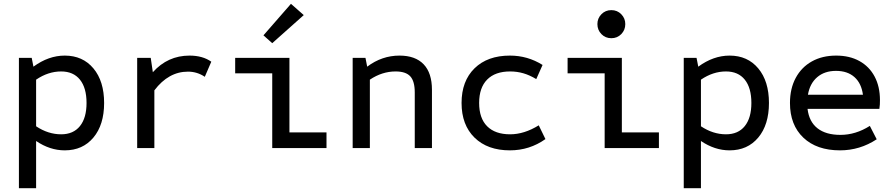

<svg xmlns="http://www.w3.org/2000/svg" viewBox="-20 -775 4680 1005"><path d="M79 210V-472H146L155 -426Q234 -484 319 -484Q413 -484 469 -417Q525 -350 525 -236Q525 -122 469 -55Q413 12 319 12Q241 12 169 -37V210ZM300 -72Q364 -72 398.5 -115Q433 -158 433 -236Q433 -315 398.5 -358Q364 -401 300 -401Q232 -401 169 -358V-114Q232 -72 300 -72Z M698 0V-472H769L780 -397Q858 -484 972 -484Q1041 -484 1086 -452L1052 -373Q1012 -400 964 -400Q862 -400 788 -302V0Z M1405 0V-391H1211V-472H1495V-82H1689V0ZM1405 -549 1359 -590 1503 -755 1570 -696Z M1826 0V-472H1893L1902 -426Q1979 -484 2071 -484Q2154 -484 2197.5 -438.5Q2241 -393 2241 -305V0H2151V-291Q2151 -350 2127.5 -375.5Q2104 -401 2051 -401Q1980 -401 1916 -358V0Z M2649 12Q2532 12 2464 -54.5Q2396 -121 2396 -236Q2396 -351 2464 -417.5Q2532 -484 2649 -484Q2742 -484 2820 -435L2787 -361Q2752 -382 2719 -391.5Q2686 -401 2650 -401Q2572 -401 2530 -358.5Q2488 -316 2488 -236Q2488 -156 2530 -114Q2572 -72 2650 -72Q2724 -72 2800 -119L2835 -47Q2752 12 2649 12Z M3145 0V-391H2951V-472H3235V-82H3429V0ZM3180 -575Q3149 -575 3128 -596.5Q3107 -618 3107 -649Q3107 -679 3128 -700.5Q3149 -722 3180 -722Q3211 -722 3232 -700.5Q3253 -679 3253 -649Q3253 -618 3232 -596.5Q3211 -575 3180 -575Z M3559 210V-472H3626L3635 -426Q3714 -484 3799 -484Q3893 -484 3949 -417Q4005 -350 4005 -236Q4005 -122 3949 -55Q3893 12 3799 12Q3721 12 3649 -37V210ZM3780 -72Q3844 -72 3878.5 -115Q3913 -158 3913 -236Q3913 -315 3878.5 -358Q3844 -401 3780 -401Q3712 -401 3649 -358V-114Q3712 -72 3780 -72Z M4377 12Q4255 12 4185 -54.5Q4115 -121 4115 -236Q4115 -311 4145 -367Q4175 -423 4229.5 -453.5Q4284 -484 4357 -484Q4427 -484 4478.5 -455.5Q4530 -427 4558 -374.5Q4586 -322 4586 -251Q4586 -240 4585.5 -228.5Q4585 -217 4583 -205H4207Q4215 -138 4259 -103.5Q4303 -69 4379 -69Q4459 -69 4533 -116L4569 -46Q4481 12 4377 12ZM4209 -279H4497Q4489 -339 4452.5 -371.5Q4416 -404 4356 -404Q4296 -404 4257.5 -371Q4219 -338 4209 -279Z"/></svg>

Font: Sometype Mono Medium
Style: Regular
Weight: 500
Monospace: yes
Designer: Ryoichi Tsunekawa
Foundry: Dharma Type
Version: Version 1.000; ttfautohint (v1.8.3)